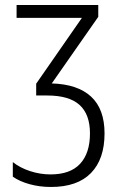

<svg xmlns="http://www.w3.org/2000/svg" viewBox="-20 -734 491 764"><path d="M371 -714V-667L186 -402Q289 -399 342.5 -349.5Q396 -300 396 -203Q396 -101 342 -45.5Q288 10 183 10Q138 10 98 -1Q58 -12 31 -31V-89Q60 -66 100 -53Q140 -40 181 -40Q260 -40 299 -82.5Q338 -125 338 -203Q338 -279 296.5 -316.5Q255 -354 168 -354H124V-401L306 -663H46V-714Z"/></svg>

Font: Noto Sans Condensed Light
Style: Regular
Weight: 300
Width: 3
Designer: Monotype Design Team
Foundry: Monotype Imaging Inc.
Version: Version 2.013; ttfautohint (v1.8.4.7-5d5b)